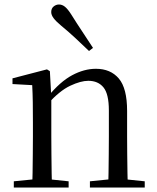

<svg xmlns="http://www.w3.org/2000/svg" viewBox="-20 -838 701 858"><path d="M41.7 0V-27.8L150.4 -38.6H182.8L286.7 -27.8V0ZM123.9 0Q125.1 -24.4 125.6 -65.3Q126.1 -106.3 126.6 -150.7Q127.1 -195.1 127.1 -228.5V-289.4Q127.1 -340.8 126.5 -380.8Q125.9 -420.7 123.9 -457.5L35.8 -462.4V-487.9L189.9 -528L202.9 -519.8L209.3 -403.1V-401.7V-228.5Q209.3 -195.1 209.8 -150.7Q210.3 -106.3 210.8 -65.3Q211.3 -24.4 212.3 0ZM381.8 0V-27.8L489.3 -38.6H522.3L626.8 -27.8V0ZM463.5 0Q464.5 -24.4 465 -64.8Q465.5 -105.3 466 -149.7Q466.5 -194.1 466.5 -228.5V-344.3Q466.5 -418.1 442.4 -447.5Q418.3 -476.9 374.6 -476.9Q340.9 -476.9 293.8 -454.8Q246.6 -432.7 192.2 -372.4L183.7 -406H193.8Q248.4 -472.9 302.1 -501.7Q355.9 -530.6 408.5 -530.6Q474 -530.6 511 -487.1Q548 -443.5 548 -342.4V-228.5Q548 -194.1 548.5 -149.7Q549 -105.3 549.6 -64.8Q550.2 -24.4 551.2 0ZM395.6 -624 377.8 -610.1Q347.5 -639.2 316.7 -667.9Q285.9 -696.6 252.7 -723.8Q229.8 -742.9 219.4 -757Q208.9 -771.1 208.9 -783.8Q208.9 -800.3 219.7 -809.1Q230.5 -817.9 243.6 -817.9Q257.8 -817.9 270.3 -807.8Q282.8 -797.8 298.6 -773Q322.9 -734 347.7 -696.9Q372.5 -659.9 395.6 -624Z"/></svg>

Font: Early Summer Mincho VF
Style: Regular
Weight: 250
Designer: GuiWonder
Version: Version 1.002